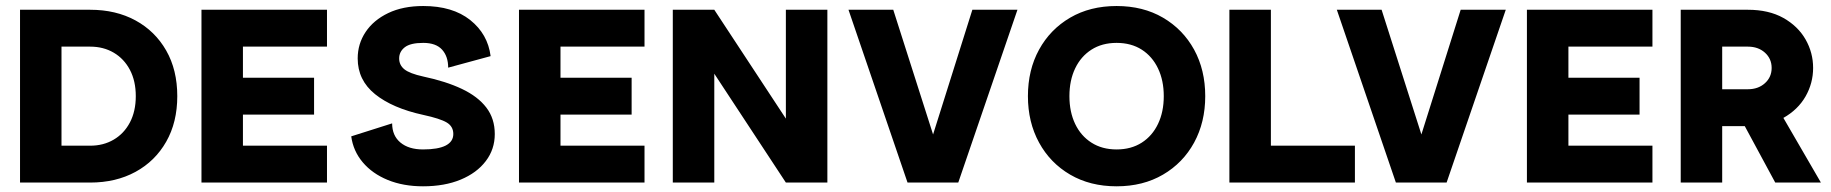

<svg xmlns="http://www.w3.org/2000/svg" viewBox="-20 -619 6209 651"><path d="M188.5 -460.9H285.7Q330.7 -460.9 365.6 -440.4Q400.6 -419.8 420.5 -382.1Q440.4 -344.3 440.4 -293Q440.4 -241.6 420.5 -203.9Q400.6 -166.1 365.6 -145.6Q330.7 -125 285.7 -125H188.5ZM285.7 0Q373 0 439.5 -36.3Q506 -72.6 543.5 -138.5Q581.1 -204.4 581.1 -293Q581.1 -382 543.5 -447.7Q506 -513.4 439.5 -549.7Q373 -585.9 285.7 -585.9H47.9V0H137.3Z M1044.9 -355.5H803.7V-460.9H1088.7V-585.9H663.1V0H1088.7V-125H803.7V-230.5H1044.9Z M1415.2 -473.6Q1458.1 -473.6 1478.9 -450.7Q1499.6 -427.8 1499.6 -389.6L1643.5 -428.7Q1634 -503.4 1574.4 -551Q1514.7 -598.6 1415 -598.6Q1346.2 -598.6 1296.3 -574.7Q1246.4 -550.8 1219.6 -510.5Q1192.8 -470.2 1192.8 -420.9Q1192.8 -347.2 1251.8 -299.6Q1310.8 -252.1 1415.2 -229.4Q1472.7 -216.9 1494.8 -203.6Q1517 -190.3 1517 -164.6Q1517 -138.8 1491.2 -125.5Q1465.3 -112.3 1414.3 -112.3Q1365.8 -112.3 1337.7 -135.7Q1309.6 -159.1 1309.6 -200.7L1170.9 -156.7Q1177.6 -106.9 1210 -68.6Q1242.3 -30.3 1294.8 -8.8Q1347.4 12.7 1414.3 12.7Q1487.3 12.7 1542 -10Q1596.7 -32.7 1627.1 -72.8Q1657.6 -112.8 1657.6 -164.6Q1657.6 -216.8 1629 -254.3Q1600.3 -291.8 1546.2 -317.5Q1492.1 -343.2 1415.2 -359.5Q1368.7 -369.7 1351 -384.1Q1333.4 -398.4 1333.4 -420.9Q1333.4 -443.8 1352.4 -458.7Q1371.5 -473.6 1415.2 -473.6Z M2121.6 -355.5H1880.4V-460.9H2165.3V-585.9H1739.7V0H2165.3V-125H1880.4V-230.5H2121.6Z M2401.9 -585.9H2261.2V0H2401.9V-369.1L2644.6 0H2785.3V-585.9H2644.6V-216.8Z M3143.7 -163.1 3008.7 -585.9H2856.9L3057.1 0H3229.1L3429.8 -585.9H3276.9Z M3765.9 -112.3Q3716.7 -112.3 3680.8 -135.3Q3644.8 -158.2 3625.4 -198.9Q3606 -239.6 3606 -293Q3606 -346.3 3625.4 -387Q3644.8 -427.7 3680.8 -450.7Q3716.7 -473.6 3765.9 -473.6Q3815.3 -473.6 3851.2 -450.7Q3887 -427.7 3906.4 -387Q3925.9 -346.3 3925.9 -293Q3925.9 -239.6 3906.4 -198.9Q3887 -158.2 3851.2 -135.3Q3815.3 -112.3 3765.9 -112.3ZM3765.9 -598.6Q3676.2 -598.6 3608.5 -559.1Q3540.8 -519.5 3503.1 -450.7Q3465.3 -381.8 3465.3 -293Q3465.3 -204.6 3503.1 -135.5Q3540.8 -66.4 3608.5 -26.9Q3676.2 12.7 3765.9 12.7Q3855.7 12.7 3923.3 -26.9Q3991 -66.4 4028.8 -135.5Q4066.5 -204.6 4066.5 -293Q4066.5 -381.8 4028.8 -450.7Q3991 -519.5 3923.3 -559.1Q3855.7 -598.6 3765.9 -598.6Z M4289.1 -585.9H4148.4V0H4574V-125H4289.1Z M4799.4 -163.1 4664.5 -585.9H4512.7L4712.9 0H4884.9L5085.5 -585.9H4932.6Z M5539.1 -355.5H5297.9V-460.9H5582.8V-585.9H5157.2V0H5582.8V-125H5297.9V-230.5H5539.1Z M5868.4 -242.2 5988 -286.1 6154 0H5999.2ZM5819.3 -460.9V-316.4H5906.3Q5941.6 -316.4 5964.3 -337Q5987 -357.5 5987 -388.7Q5987 -419.8 5964.3 -440.4Q5941.6 -460.9 5906.3 -460.9ZM5678.7 0V-585.9H5906.3Q5977.2 -585.9 6026.7 -558.2Q6076.1 -530.4 6101.9 -485.4Q6127.6 -440.5 6127.6 -388.7Q6127.6 -337.1 6101.9 -292Q6076.1 -247 6026.7 -219.2Q5977.2 -191.4 5906.3 -191.4H5819.3V0Z"/></svg>

Font: Giphurs SC
Style: Regular
Weight: 400
Version: Version 0.920